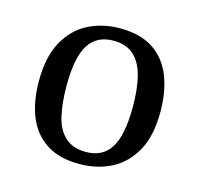

<svg xmlns="http://www.w3.org/2000/svg" viewBox="-73 -504 614 591"><g transform="rotate(15 234.0 -208.0)"><path d="M341 -202Q341 -258 331 -298.5Q321 -339 297 -361.5Q273 -384 231 -384Q178 -384 152.5 -343.5Q127 -303 127 -213Q127 -157 136.5 -116.5Q146 -76 170.5 -53.5Q195 -31 237 -31Q290 -31 315.5 -71.5Q341 -112 341 -202ZM41 -205Q41 -282 68 -331Q95 -380 140.5 -403Q186 -426 241 -426Q306 -426 347 -399Q388 -372 407.5 -323Q427 -274 427 -209Q427 -132 400 -84Q373 -36 328 -13Q283 10 227 10Q162 10 121 -17Q80 -44 60.5 -92Q41 -140 41 -205Z"/></g></svg>

Font: Yrsa
Style: Regular
Weight: 400
Designer: Anna Giedrys (Yrsa+Rasa design), David Brezina (Yrsa art-direction, Rasa art-direction, design)
Foundry: Rosetta Type Foundry
Version: Version 2.004